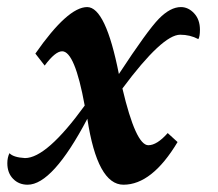

<svg xmlns="http://www.w3.org/2000/svg" viewBox="-34 -502 605 532"><path d="M308.1 9.8Q235.8 9.8 208 -172.9Q111.8 9.8 42.5 9.8Q18.1 9.8 2.2 -6.6Q-13.7 -22.9 -13.7 -49.8Q-13.7 -65.4 -7.8 -77.6Q2.9 -65.9 35.2 -64Q95.2 -64 200.7 -209.5Q173.3 -359.9 138.2 -359.9Q119.1 -359.9 89.8 -320.3L64 -353.5Q153.8 -482.4 207.5 -482.4Q258.8 -482.4 295.4 -296.9Q374.5 -417.5 406.2 -450Q438 -482.4 467.3 -482.4Q487.8 -482.4 503.9 -465.1Q520 -447.8 520 -419.4Q520 -400.9 515.6 -393.6Q492.7 -405.8 465.3 -405.8Q416 -405.8 305.2 -256.8Q342.3 -99.6 377 -99.6Q400.9 -99.6 430.7 -133.3L458 -108.4Q387.2 9.8 308.1 9.8Z"/></svg>

Font: Kelvinch
Style: Bold Italic
Weight: 700
Italic angle: -10°
Designer: Paul James Miller
Foundry: High-Logic / Made with FontCreator
Version: Version 3.30 September 23, 2016